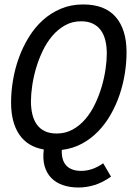

<svg xmlns="http://www.w3.org/2000/svg" viewBox="-20 -667 590 863"><path d="M257.8 6.8Q256.8 27.8 261.2 45.2Q265.6 62.5 276.1 75Q286.6 87.4 303.7 94.2Q320.8 101.1 345.2 101.1Q368.7 101.1 392.8 93.3Q417 85.4 443.8 66.9L479 127Q441.4 153.3 405.3 164.6Q369.1 175.8 333 175.8Q293.9 175.8 262.7 165Q231.4 154.3 210.4 132.8Q189.5 111.3 180.4 79.3Q171.4 47.4 176.8 4.9Q103.5 -7.8 66.7 -62.3Q29.8 -116.7 29.8 -206.1Q29.8 -255.4 38.6 -307.4Q47.4 -359.4 65.2 -408.2Q83 -457 109.9 -500.5Q136.7 -543.9 172.6 -576.4Q208.5 -608.9 253.9 -627.9Q299.3 -647 354 -647Q451.2 -647 500 -590.8Q548.8 -534.7 548.8 -432.1Q548.8 -385.3 541 -336.2Q533.2 -287.1 517.3 -240.5Q501.5 -193.8 477.3 -151.6Q453.1 -109.4 420.9 -76.2Q388.7 -43 347.9 -21Q307.1 1 257.8 6.8ZM460 -425.8Q460 -459 453.4 -485.8Q446.8 -512.7 432.6 -531.7Q418.5 -550.8 396.7 -561Q375 -571.3 344.2 -571.3Q304.7 -571.3 272.5 -553.2Q240.2 -535.2 215.1 -505.6Q189.9 -476.1 171.9 -438.2Q153.8 -400.4 142.1 -360.6Q130.4 -320.8 124.8 -282Q119.1 -243.2 119.1 -211.9Q119.1 -178.7 125.7 -152.1Q132.3 -125.5 146.2 -106.4Q160.2 -87.4 182.1 -77.1Q204.1 -66.9 234.9 -66.9Q274.4 -66.9 306.6 -84.7Q338.9 -102.5 364 -132.1Q389.2 -161.6 407.2 -199.5Q425.3 -237.3 437 -277.1Q448.7 -316.9 454.3 -355.7Q460 -394.5 460 -425.8Z"/></svg>

Font: Code New Roman
Style: Italic
Weight: 400
Italic angle: -11°
Monospace: yes
Designer: Sam Radian
Foundry: Code New Roman
Version: Version 1.508 October 19, 2014